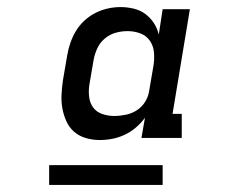

<svg xmlns="http://www.w3.org/2000/svg" viewBox="-20 -713 640 543"><path d="M262 -317Q242 -317 223 -322.5Q204 -328 190 -340Q176 -352 168 -369.5Q160 -387 156.5 -406Q153 -425 154 -445Q155 -465 158 -486L170 -556Q173 -574 179 -591.5Q185 -609 194.5 -625Q204 -641 218.5 -654.5Q233 -668 250 -676.5Q267 -685 285 -689Q303 -693 321 -693Q340 -693 358.5 -688.5Q377 -684 391 -673.5Q405 -663 415 -648Q425 -633 429 -615L440 -687H517L468 -391H494V-323H380L390 -380Q379 -365 364.5 -352.5Q350 -340 333 -332Q316 -324 298 -320.5Q280 -317 262 -317ZM303 -385Q319 -385 336 -388.5Q353 -392 367.5 -401.5Q382 -411 391 -426Q400 -441 402 -457L414 -527Q417 -545 415.5 -564Q414 -583 404 -597.5Q394 -612 377 -618.5Q360 -625 341 -625Q324 -625 307.5 -620.5Q291 -616 277 -604.5Q263 -593 255.5 -577Q248 -561 245 -545L233 -475Q230 -457 232 -439.5Q234 -422 243.5 -409Q253 -396 269.5 -390.5Q286 -385 303 -385ZM119 -190V-246H440V-190Z"/></svg>

Font: Iosevka Plex Etoile
Style: Italic
Weight: 400
Italic angle: -9°
Designer: Belleve Invis
Foundry: Belleve Invis
Version: Version 25.1.1; ttfautohint (v1.8.4)